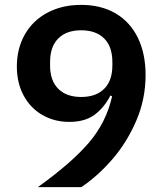

<svg xmlns="http://www.w3.org/2000/svg" viewBox="-20 -766 670 786"><path d="M135 0Q273 -99 344 -182Q415 -265 439 -372L432 -375Q407 -326 367.5 -296.5Q328 -267 264 -267Q203 -267 154 -295Q105 -323 77 -374.5Q49 -426 49 -494Q49 -567 81.5 -624.5Q114 -682 174 -714Q234 -746 312 -746Q394 -746 453.5 -711Q513 -676 544.5 -611Q576 -546 576 -459Q576 -360 537.5 -271Q499 -182 439.5 -113.5Q380 -45 313 0ZM440 -498V-512Q440 -575 406.5 -608.5Q373 -642 312 -642Q252 -642 218.5 -608.5Q185 -575 185 -512V-498Q185 -436 218.5 -402.5Q252 -369 312 -369Q373 -369 406.5 -402.5Q440 -436 440 -498Z"/></svg>

Font: IBM Plex Sans JP SemiBold
Style: Regular
Weight: 600
Designer: Mike Abbink; Paul van der Laan; Pieter van Rosmalen; Wujin Sim; Yejin Wi; Jinhee Kim; Boomi Park; Yona Kim; Kichan Ma
Foundry: Sandoll Inc.
Version: Version 1.001